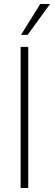

<svg xmlns="http://www.w3.org/2000/svg" viewBox="-20 -939 270 959"><path d="M83 0V-705H121V0ZM85 -765 181 -919H230L118 -765Z"/></svg>

Font: Nunito Sans 12pt ExtraLight Condensed
Style: Regular
Weight: 200
Width: 3
Version: Version 3.101;gftools[0.9.27]